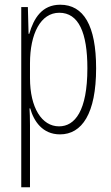

<svg xmlns="http://www.w3.org/2000/svg" viewBox="-20 -559 471 813"><path d="M235 -539C158 -539 123 -482 104 -416H101L98 -529H70V234H107V-29C107 -59 106 -85 105 -100H108C123 -46 160 10 234 10C327 10 387 -78 387 -270C387 -451 334 -539 235 -539ZM231 -505C313 -505 350 -421 350 -270C350 -89 297 -24 230 -24C157 -24 107 -103 107 -228V-291C107 -416 152 -505 231 -505Z"/></svg>

Font: Noto Sans Ethiopic ExtraCondensed ExtraLight
Style: Regular
Weight: 200
Width: 2
Designer: Monotype Design Team
Foundry: Monotype Imaging Inc.
Version: Version 2.102